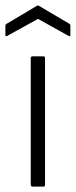

<svg xmlns="http://www.w3.org/2000/svg" viewBox="-30 -692 281 712"><path d="M91 0Q84 0 84 -7V-477Q84 -483 91 -483H131Q137 -483 137 -477V-7Q137 0 131 0ZM-3 -559Q-10 -555 -10 -562V-595Q-10 -602 -5 -604L106 -670Q111 -673 115 -670L227 -604Q231 -602 231 -595V-562Q231 -555 224 -559L111 -622Z"/></svg>

Font: Sofia Sans Light
Style: Regular
Weight: 300
Designer: Botio Nikoltchev, Ani Petrova
Foundry: lettersoup
Version: Version 4.100; ttfautohint (v1.8.3)